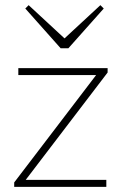

<svg xmlns="http://www.w3.org/2000/svg" viewBox="-20 -724 473 744"><path d="M35 -17 360 -443H397L72 -17ZM35 0V-17L56 -27H392V0ZM51 -433V-460H397V-443L366 -433ZM369 -704 382 -691 245 -537H215L78 -691L91 -704L240 -566H220Z"/></svg>

Font: Outfit Thin Thin
Style: Regular
Weight: 250
Version: Version 1.100;gftools[0.9.27]